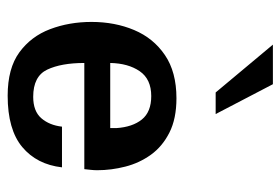

<svg xmlns="http://www.w3.org/2000/svg" viewBox="-140 -608 760 521"><g transform="rotate(90 240.5 -348.0)"><path d="M328.1 -266.6H151.4Q152.3 -315.4 173.8 -346.7Q195.3 -377.9 241.2 -377.9Q284.2 -377.9 304.7 -352.5Q325.2 -327.1 328.1 -283.2Q328.1 -276.4 328.1 -266.6ZM434.6 -135.7H324.2Q320.3 -101.6 301.3 -79.6Q282.2 -57.6 243.2 -57.6Q187.5 -57.6 169.4 -95.7Q151.4 -133.8 151.4 -196.3H439.5Q440.4 -205.1 441.4 -213.9Q442.4 -222.7 442.4 -231.4Q442.4 -269.5 432.6 -307.6Q422.9 -345.7 400.4 -377Q377.9 -408.2 340.3 -427.2Q302.7 -446.3 247.1 -446.3Q175.8 -446.3 129.9 -415Q84 -383.8 62 -331.5Q40 -279.3 40 -215.8Q40 -155.3 59.6 -103.5Q79.1 -51.8 122.6 -20Q166 11.7 240.2 11.7Q332 11.7 379.4 -27.8Q426.8 -67.4 434.6 -135.7ZM231.4 -552.7 101.6 -708H209L290 -552.7Z"/></g></svg>

Font: Namkio Khamti
Style: Bold
Weight: 700
Designer: Debbi Hosken
Foundry: SIL International
Version: Version 3.917